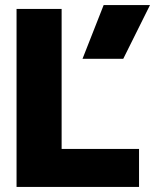

<svg xmlns="http://www.w3.org/2000/svg" viewBox="-20 -734 609 754"><path d="M387 -714H569L464 -503H304ZM45 -699H222V-149H526V0H45Z"/></svg>

Font: Prompt
Style: Bold
Weight: 700
Designer: Katatrad Team
Foundry: CadsonDemak
Version: Version 1.000